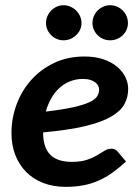

<svg xmlns="http://www.w3.org/2000/svg" viewBox="-20 -708 531 735"><path d="M470.7 -368.2Q470.7 -335.9 456.3 -309.3Q441.9 -282.7 405.3 -261.5Q368.7 -240.2 305.4 -225.1Q242.2 -210 145 -201.2Q145 -143.6 172.1 -116Q199.2 -88.4 254.9 -88.4Q290 -88.4 312.7 -96.2Q335.4 -104 351.6 -113.5Q367.7 -123 380.1 -130.9Q392.6 -138.7 407.7 -138.7Q420.9 -138.7 430.2 -127.9L462.4 -89.8Q435.1 -64.5 409.2 -46.1Q383.3 -27.8 355.7 -15.9Q328.1 -3.9 297.6 1.7Q267.1 7.3 231.4 7.3Q184.6 7.3 146.2 -7.3Q107.9 -22 80.8 -49.1Q53.7 -76.2 38.8 -114Q23.9 -151.9 23.9 -198.7Q23.9 -255.9 43.7 -308.8Q63.5 -361.8 99.9 -402.3Q136.2 -442.9 187.7 -467.3Q239.3 -491.7 303.2 -491.7Q345.2 -491.7 376.7 -480.7Q408.2 -469.7 429 -451.9Q449.7 -434.1 460.2 -412.1Q470.7 -390.1 470.7 -368.2ZM297.4 -405.8Q271 -405.8 248.3 -396.7Q225.6 -387.7 207.5 -371.3Q189.5 -355 176.3 -331.8Q163.1 -308.6 155.3 -280.8Q220.7 -288.6 260.7 -297.6Q300.8 -306.6 322.8 -317.1Q344.7 -327.6 352.1 -339.6Q359.4 -351.6 359.4 -365.2Q359.4 -372.6 356 -379.6Q352.5 -386.7 345 -392.6Q337.4 -398.4 325.7 -402.1Q314 -405.8 297.4 -405.8ZM469.7 -619.6Q469.7 -606 464.4 -594Q459 -582 449.7 -573Q440.4 -564 428 -558.8Q415.5 -553.7 401.4 -553.7Q387.7 -553.7 375.5 -558.8Q363.3 -564 354 -573Q344.7 -582 339.4 -594Q334 -606 334 -619.6Q334 -633.8 339.4 -646.2Q344.7 -658.7 354 -668Q363.3 -677.2 375.5 -682.6Q387.7 -688 401.4 -688Q415.5 -688 428 -682.6Q440.4 -677.2 449.7 -668Q459 -658.7 464.4 -646.2Q469.7 -633.8 469.7 -619.6ZM292 -619.6Q292 -606 286.4 -594Q280.8 -582 271.2 -573Q261.7 -564 249.3 -558.8Q236.8 -553.7 222.7 -553.7Q209.5 -553.7 197.5 -558.8Q185.5 -564 176.3 -573Q167 -582 161.6 -594Q156.2 -606 156.2 -619.6Q156.2 -633.8 161.6 -646.2Q167 -658.7 176.3 -668Q185.5 -677.2 197.5 -682.6Q209.5 -688 222.7 -688Q236.8 -688 249.3 -682.6Q261.7 -677.2 271.2 -668Q280.8 -658.7 286.4 -646.2Q292 -633.8 292 -619.6Z"/></svg>

Font: Carlito
Style: Bold Italic
Weight: 700
Italic angle: -7°
Designer: Lukasz Dziedzic
Foundry: tyPoland Lukasz Dziedzic
Version: Version 1.104